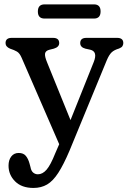

<svg xmlns="http://www.w3.org/2000/svg" viewBox="-20 -648 602 900"><path d="M239 70.5 257.5 28 81.5 -377Q72 -399 59.5 -406.2Q47 -413.5 27 -420Q6 -429 6 -446Q6 -470.5 35 -470.5H228.5Q257.5 -470.5 257.5 -446Q257.5 -427.5 232.5 -420L212.5 -415Q193.5 -410.5 191.2 -397Q189 -383.5 201 -355L310.5 -85L419.5 -357.5Q439 -406.5 403 -415L380 -420Q356 -426.5 356 -446Q356 -470.5 385 -470.5H529Q558 -470.5 558 -446Q558 -439 554.2 -432.2Q550.5 -425.5 538 -420.5Q515.5 -414 503.5 -402.8Q491.5 -391.5 480.5 -365.5L306 58Q278 124 253.2 162.2Q228.5 200.5 200.8 216.8Q173 233 137 233Q81.5 233 50.8 202.2Q20 171.5 20 128.5Q20 102 32.8 85.5Q45.5 69 67.5 69Q90 69 101.2 82.8Q112.5 96.5 118.5 119L123 135.5Q126 153 135.5 161Q145 169 157.5 169Q179.5 169 198.2 147.5Q217 126 239 70.5ZM157.5 -594Q157.5 -627.5 189 -627.5H420.5Q451.5 -627.5 451.5 -594.5Q451.5 -561 420.5 -561H189Q157.5 -561 157.5 -594Z"/></svg>

Font: Fraunces 9pt SuperSoft
Style: Regular
Weight: 400
Version: Version 1.000;[b76b70a41]